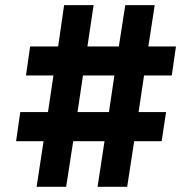

<svg xmlns="http://www.w3.org/2000/svg" viewBox="-20 -720 740 740"><path d="M121.1 0 147.9 -175.8H42L58.1 -288.1H165L186 -429.2H80.1L96.2 -541H204.1L227.1 -700.2H340.8L316.9 -541H438L462.9 -700.2H576.2L551.8 -541H658.2L642.1 -429.2H535.2L514.2 -288.1H620.1L603 -175.8H497.1L470.2 0H356L382.8 -175.8H262.2L234.9 0ZM278.8 -288.1H399.9L420.9 -429.2H299.8Z"/></svg>

Font: Overpass
Style: Bold
Weight: 700
Designer: Delve Withrington
Foundry: Delve Fonts
Version: Version 1.001